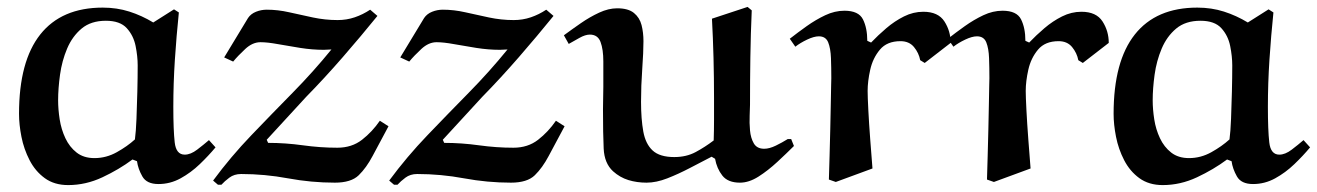

<svg xmlns="http://www.w3.org/2000/svg" viewBox="-20 -520 3807 555"><path d="M423 -455 483 -493 497 -484Q490 -416 485.5 -347.5Q481 -279 481 -211Q481 -144 485 -108.5Q489 -73 514 -73Q531 -73 550 -87.5Q569 -102 584 -115L603 -94Q583 -70 557.5 -45.5Q532 -21 502 -4.5Q472 12 438 12Q404 12 391.5 -10Q379 -32 376 -54L363 -59Q324 -30 276 -7.5Q228 15 177 15Q137 15 109.5 -5Q82 -25 65.5 -57Q49 -89 42 -124.5Q35 -160 35 -191Q35 -343 96.5 -420.5Q158 -498 277 -498Q318 -498 354 -486.5Q390 -475 423 -455ZM370 -117Q373 -139 374.5 -176.5Q376 -214 377 -255.5Q378 -297 378 -331Q378 -357 372 -387Q366 -417 346.5 -438.5Q327 -460 286 -460Q243 -460 216 -437.5Q189 -415 174 -379.5Q159 -344 153.5 -304Q148 -264 148 -230Q148 -204 152.5 -175Q157 -146 169 -120.5Q181 -95 201.5 -79Q222 -63 253 -63Q287 -63 317.5 -80Q348 -97 370 -117Z M1050 -492 1071 -474Q1024 -416 971 -355Q918 -294 865 -240L751 -116L755 -107Q805 -107 855.5 -100Q906 -93 955 -93Q997 -93 1026.5 -116Q1056 -139 1078 -171L1103 -155L1057 -69Q1039 -35 1017 -13.5Q995 8 948 8Q880 8 812.5 -4.5Q745 -17 677 -17Q657 -17 643 -6.5Q629 4 620 14H610L596 2Q647 -67 706.5 -129Q766 -191 826 -252Q886 -313 938 -377Q933 -377 927 -376.5Q921 -376 916 -376Q883 -376 848 -381.5Q813 -387 783 -392.5Q753 -398 733 -398Q710 -398 689 -378.5Q668 -359 654 -342L628 -354L697 -468Q705 -480 720 -486Q735 -492 751 -492Q783 -492 816 -484.5Q849 -477 884.5 -469.5Q920 -462 956 -462Q982 -462 1005.5 -470Q1029 -478 1050 -492Z M1559 -492 1580 -474Q1533 -416 1480 -355Q1427 -294 1374 -240L1260 -116L1264 -107Q1314 -107 1364.5 -100Q1415 -93 1464 -93Q1506 -93 1535.5 -116Q1565 -139 1587 -171L1612 -155L1566 -69Q1548 -35 1526 -13.5Q1504 8 1457 8Q1389 8 1321.5 -4.5Q1254 -17 1186 -17Q1166 -17 1152 -6.5Q1138 4 1129 14H1119L1105 2Q1156 -67 1215.5 -129Q1275 -191 1335 -252Q1395 -313 1447 -377Q1442 -377 1436 -376.5Q1430 -376 1425 -376Q1392 -376 1357 -381.5Q1322 -387 1292 -392.5Q1262 -398 1242 -398Q1219 -398 1198 -378.5Q1177 -359 1163 -342L1137 -354L1206 -468Q1214 -480 1229 -486Q1244 -492 1260 -492Q1292 -492 1325 -484.5Q1358 -477 1393.5 -469.5Q1429 -462 1465 -462Q1491 -462 1514.5 -470Q1538 -478 1559 -492Z M2044 -236Q2044 -295 2042.5 -353Q2041 -411 2038 -466L2141 -500L2153 -490Q2150 -422 2149 -354Q2148 -286 2148 -217Q2148 -207 2147 -186Q2146 -165 2148 -143Q2150 -121 2159 -105.5Q2168 -90 2189 -90Q2204 -90 2222.5 -99Q2241 -108 2257 -118H2267L2275 -98Q2254 -77 2227 -52Q2200 -27 2172.5 -9.5Q2145 8 2119 8Q2084 8 2068 -12.5Q2052 -33 2047 -61L2037 -67Q2008 -52 1974.5 -34.5Q1941 -17 1909 -4.5Q1877 8 1849 8Q1821 8 1796.5 0.5Q1772 -7 1752 -25Q1727 -48 1725 -90.5Q1723 -133 1723 -204Q1723 -221 1723.5 -237.5Q1724 -254 1724 -269Q1724 -308 1724 -342.5Q1724 -377 1716 -398.5Q1708 -420 1685 -420Q1672 -420 1655 -410.5Q1638 -401 1624 -393L1610 -418Q1633 -435 1659 -453Q1685 -471 1712 -483.5Q1739 -496 1764 -496Q1796 -496 1812.5 -482.5Q1829 -469 1834.5 -447.5Q1840 -426 1840 -401Q1840 -370 1836.5 -321Q1833 -272 1833 -226Q1833 -176 1839.5 -140Q1846 -104 1866.5 -85Q1887 -66 1929 -66Q1964 -66 1991 -80.5Q2018 -95 2043 -114Q2044 -143 2044 -174Q2044 -205 2044 -236Z M2502 -33 2396 6 2376 -1Q2377 -31 2378 -69.5Q2379 -108 2380 -147Q2381 -186 2381.5 -219.5Q2382 -253 2382.5 -273.5Q2383 -294 2383 -294Q2383 -324 2382 -352Q2381 -380 2374 -397.5Q2367 -415 2347 -415Q2333 -415 2313 -405.5Q2293 -396 2279 -385L2263 -408Q2286 -426 2312 -444.5Q2338 -463 2365.5 -476Q2393 -489 2421 -489Q2462 -489 2474.5 -464Q2487 -439 2487 -402L2498 -397Q2518 -418 2542 -438.5Q2566 -459 2593 -472.5Q2620 -486 2649 -486Q2692 -486 2710 -458Q2728 -430 2728 -396L2653 -338L2640 -346Q2636 -367 2622 -384Q2608 -401 2583 -401Q2544 -401 2523.5 -376.5Q2503 -352 2495.5 -318.5Q2488 -285 2488 -257Q2488 -241 2490 -202Q2492 -163 2495.5 -117Q2499 -71 2502 -33Z M2959 -33 2853 6 2833 -1Q2834 -31 2835 -69.5Q2836 -108 2837 -147Q2838 -186 2838.5 -219.5Q2839 -253 2839.5 -273.5Q2840 -294 2840 -294Q2840 -324 2839 -352Q2838 -380 2831 -397.5Q2824 -415 2804 -415Q2790 -415 2770 -405.5Q2750 -396 2736 -385L2720 -408Q2743 -426 2769 -444.5Q2795 -463 2822.5 -476Q2850 -489 2878 -489Q2919 -489 2931.5 -464Q2944 -439 2944 -402L2955 -397Q2975 -418 2999 -438.5Q3023 -459 3050 -472.5Q3077 -486 3106 -486Q3149 -486 3167 -458Q3185 -430 3185 -396L3110 -338L3097 -346Q3093 -367 3079 -384Q3065 -401 3040 -401Q3001 -401 2980.5 -376.5Q2960 -352 2952.5 -318.5Q2945 -285 2945 -257Q2945 -241 2947 -202Q2949 -163 2952.5 -117Q2956 -71 2959 -33Z M3587 -455 3647 -493 3661 -484Q3654 -416 3649.5 -347.5Q3645 -279 3645 -211Q3645 -144 3649 -108.5Q3653 -73 3678 -73Q3695 -73 3714 -87.5Q3733 -102 3748 -115L3767 -94Q3747 -70 3721.5 -45.5Q3696 -21 3666 -4.5Q3636 12 3602 12Q3568 12 3555.5 -10Q3543 -32 3540 -54L3527 -59Q3488 -30 3440 -7.5Q3392 15 3341 15Q3301 15 3273.5 -5Q3246 -25 3229.5 -57Q3213 -89 3206 -124.5Q3199 -160 3199 -191Q3199 -343 3260.5 -420.5Q3322 -498 3441 -498Q3482 -498 3518 -486.5Q3554 -475 3587 -455ZM3534 -117Q3537 -139 3538.5 -176.5Q3540 -214 3541 -255.5Q3542 -297 3542 -331Q3542 -357 3536 -387Q3530 -417 3510.5 -438.5Q3491 -460 3450 -460Q3407 -460 3380 -437.5Q3353 -415 3338 -379.5Q3323 -344 3317.5 -304Q3312 -264 3312 -230Q3312 -204 3316.5 -175Q3321 -146 3333 -120.5Q3345 -95 3365.5 -79Q3386 -63 3417 -63Q3451 -63 3481.5 -80Q3512 -97 3534 -117Z"/></svg>

Font: Aref Ruqaa Ink
Style: Bold
Weight: 700
Designer: Abdullah Aref
Version: Version 1.005